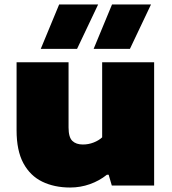

<svg xmlns="http://www.w3.org/2000/svg" viewBox="-20 -828 766 857"><path d="M293 9Q222.5 9 168.5 -17.2Q114.5 -43.5 84.2 -99.8Q54 -156 54 -246V-550H286V-259Q286 -215.5 302.8 -199.2Q319.5 -183 350 -183Q375 -183 398 -192Q421 -201 436 -215V-550H668V0H479L465 -48H457Q423.5 -21 381.2 -6Q339 9 293 9ZM398 -610 480 -808H654L560 -610ZM162 -610 244 -808H418L324 -610Z"/></svg>

Font: Encode Sans Expanded Black
Style: Regular
Weight: 900
Width: 7
Designer: Multiple Designers
Foundry: Impallari Type
Version: Version 3.000; ttfautohint (v1.8.3) -l 8 -r 50 -G 200 -x 14 